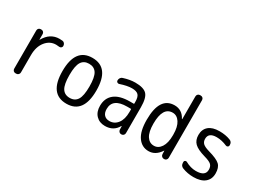

<svg xmlns="http://www.w3.org/2000/svg" viewBox="-50 -1351 2600 1963"><g transform="rotate(30 1250.0 -370.0)"><path d="M144.5 0Q129.9 0 120.1 -9.8Q110.4 -19.5 110.4 -35.2V-485.4Q110.4 -500 120.1 -509.8Q129.9 -519.5 144.5 -519.5H151.4Q166 -519.5 175.8 -509.8Q185.5 -500 185.5 -485.4V-420.9Q185.5 -419.9 187 -419.9Q188.5 -419.9 188.5 -420.9Q250 -530.3 360.4 -530.3Q384.8 -530.3 396.5 -528.3Q411.1 -526.4 420.4 -513.7Q429.7 -501 429.7 -485.4Q429.7 -472.7 419.4 -464.4Q409.2 -456.1 396.5 -458Q378.9 -460.9 360.4 -460.9Q287.1 -460.9 238.3 -399.9Q189.5 -338.9 189.5 -240.2V-35.2Q189.5 -20.5 179.2 -10.3Q168.9 0 154.3 0Z M839.4 -415.5Q810.5 -460.9 750 -460.9Q689.5 -460.9 660.6 -415.5Q631.8 -370.1 631.8 -260.3Q631.8 -150.4 660.6 -104.5Q689.5 -58.6 750 -58.6Q810.5 -58.6 839.4 -104.5Q868.2 -150.4 868.2 -260.3Q868.2 -370.1 839.4 -415.5ZM950.2 -260.3Q950.2 9.8 750 9.8Q549.8 9.8 549.8 -260.3Q549.8 -530.3 750 -530.3Q950.2 -530.3 950.2 -260.3Z M1304.7 -275.4Q1134.8 -275.4 1134.8 -150.4Q1134.8 -105.5 1157.2 -81.1Q1179.7 -56.6 1219.7 -56.6Q1278.3 -56.6 1315.4 -105Q1352.5 -153.3 1352.5 -240.2V-269.5Q1352.5 -274.4 1347.7 -275.4ZM1205.1 9.8Q1139.6 9.8 1099.6 -31.7Q1059.6 -73.2 1059.6 -144.5Q1059.6 -235.4 1121.1 -285.2Q1182.6 -335 1304.7 -335H1347.7Q1352.5 -335 1352.5 -339.8V-360.4Q1352.5 -417 1330.6 -439.9Q1308.6 -462.9 1254.9 -462.9Q1199.2 -462.9 1118.2 -435.5Q1106.4 -431.6 1095.7 -438.5Q1085 -445.3 1085 -458V-460Q1085 -475.6 1094.2 -489.3Q1103.5 -502.9 1119.1 -506.8Q1193.4 -530.3 1254.9 -530.3Q1354.5 -530.3 1392.1 -490.2Q1429.7 -450.2 1429.7 -339.8V-35.2Q1429.7 -20.5 1419.9 -10.3Q1410.2 0 1394.5 0H1392.6Q1377.9 0 1368.2 -9.8Q1358.4 -19.5 1357.4 -35.2L1356.4 -74.2Q1356.4 -75.2 1355.5 -75.2Q1353.5 -75.2 1352.5 -74.2Q1305.7 9.8 1205.1 9.8Z M1740.2 -455.1Q1624 -455.1 1624 -259.8Q1624 -162.1 1655.3 -113.8Q1686.5 -65.4 1740.2 -65.4Q1791 -65.4 1823.7 -114.7Q1856.4 -164.1 1856.4 -254.9V-264.6Q1856.4 -355.5 1823.7 -405.3Q1791 -455.1 1740.2 -455.1ZM1719.7 9.8Q1640.6 9.8 1592.8 -57.6Q1544.9 -125 1544.9 -259.8Q1544.9 -529.3 1719.7 -530.3Q1808.6 -530.3 1852.5 -446.3Q1852.5 -445.3 1855.5 -445.3Q1856.4 -445.3 1856.4 -446.3V-714.8Q1856.4 -729.5 1866.2 -739.7Q1876 -750 1890.6 -750H1900.4Q1915 -750 1924.8 -740.2Q1934.6 -730.5 1934.6 -714.8V-35.2Q1934.6 -20.5 1924.8 -10.3Q1915 0 1900.4 0H1896.5Q1881.8 0 1871.6 -9.8Q1861.3 -19.5 1860.4 -35.2L1859.4 -74.2Q1859.4 -75.2 1858.4 -75.2Q1856.4 -75.2 1856.4 -74.2Q1801.8 9.8 1719.7 9.8Z M2245.1 -230.5Q2153.3 -256.8 2116.7 -292.5Q2080.1 -328.1 2080.1 -389.6Q2080.1 -456.1 2123.5 -493.2Q2167 -530.3 2250 -530.3Q2321.3 -530.3 2377 -508.8Q2410.2 -497.1 2410.2 -460V-455.1Q2410.2 -443.4 2399.4 -437Q2388.7 -430.7 2377.9 -435.5Q2314.5 -462.9 2254.9 -462.9Q2159.2 -462.9 2159.2 -389.6Q2159.2 -355.5 2180.2 -335.4Q2201.2 -315.4 2254.9 -299.8Q2360.4 -270.5 2395 -237.3Q2429.7 -204.1 2429.7 -135.3Q2429.7 -66.4 2382.8 -28.3Q2335.9 9.8 2250 9.8Q2179.7 9.8 2118.2 -14.6Q2085 -27.3 2085 -65.4V-75.2Q2085 -85.9 2095.2 -91.3Q2105.5 -96.7 2115.2 -91.8Q2178.7 -56.6 2240.2 -56.6Q2351.6 -56.6 2350.6 -134.8Q2350.6 -171.9 2329.6 -192.4Q2308.6 -212.9 2245.1 -230.5Z"/></g></svg>

Font: Rounded-L Mgen+ 2m regular
Style: Regular
Weight: 400
Designer: [Source Han Sans]
Ryoko NISHIZUKA  (kana & ideographs); Paul D. Hunt (Latin, Greek & Cyrillic); Wenlong ZHANG  (bopomofo
Version: Version 1.059.20150602